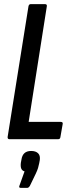

<svg xmlns="http://www.w3.org/2000/svg" viewBox="-20 -675 355 931"><path d="M26 0Q16 0 17 -11L118 -644Q120 -655 129 -655H198Q209 -655 207 -644L119 -84H274Q286 -84 284 -74L273 -11Q272 0 262 0ZM81 236Q70 236 74 226L99 156Q88 153 83.5 143.5Q79 134 81 115L84 99Q90 57 131 57Q153 57 164.5 68Q176 79 173 101L170 117Q168 128 164.5 139.5Q161 151 154 166L125 226Q119 236 112 236Z"/></svg>

Font: Sofia Sans Extra Condensed SemiBold
Style: Italic
Weight: 600
Italic angle: -9°
Designer: Botio Nikoltchev, Ani Petrova
Foundry: lettersoup
Version: Version 4.101